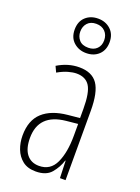

<svg xmlns="http://www.w3.org/2000/svg" viewBox="-152 -859 679 934"><g transform="rotate(20 188.0 -391.5)"><path d="M184 -539Q250 -539 279 -497Q308 -455 308 -359V0H279L276 -89H274Q262 -51 236 -20.5Q210 10 156 10Q114 10 88 -10.5Q62 -31 49.5 -63.5Q37 -96 37 -133Q37 -212 82 -253Q127 -294 210 -302L271 -308V-356Q271 -440 250 -473Q229 -506 182 -506Q163 -506 138.5 -499Q114 -492 86 -476L72 -506Q126 -539 184 -539ZM212 -272Q75 -258 75 -134Q75 -79 98 -50Q121 -21 162 -21Q221 -21 246.5 -75.5Q272 -130 272 -218V-278ZM190 -615Q152 -615 125.5 -638.5Q99 -662 99 -704Q99 -746 124.5 -769.5Q150 -793 189 -793Q228 -793 254 -769Q280 -745 280 -704Q280 -663 255 -639Q230 -615 190 -615ZM191 -643Q219 -643 235.5 -659.5Q252 -676 252 -703Q252 -731 235 -748.5Q218 -766 189 -766Q160 -766 144 -748.5Q128 -731 128 -704Q128 -679 143.5 -661Q159 -643 191 -643Z"/></g></svg>

Font: Noto Sans Lao ExtraCondensed ExtraLight
Style: Regular
Weight: 200
Width: 2
Designer: Monotype Design Team
Foundry: Monotype Imaging Inc.
Version: Version 2.003; ttfautohint (v1.8.4.7-5d5b)